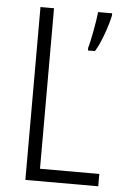

<svg xmlns="http://www.w3.org/2000/svg" viewBox="-52 -752 508 790"><g transform="rotate(5 202.0 -357.0)"><path d="M83 0H384V-51H139V-714H83ZM379 -705V-714H321C318 -680 301 -588 293 -564V-553H322C345 -589 371 -664 379 -705Z"/></g></svg>

Font: Noto Sans Arabic Cond Light
Style: Regular
Weight: 300
Width: 3
Designer: Monotype Design Team, Nadine Chahine, Nizar Qandah and Khaled Hosny
Foundry: Monotype Imaging Inc.
Version: Version 2.012